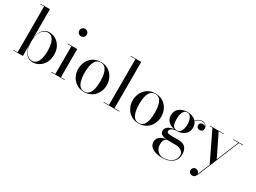

<svg xmlns="http://www.w3.org/2000/svg" viewBox="-51 -1582 3559 2668"><g transform="rotate(30 1728.0 -248.0)"><path d="M342.5 10Q277.5 10 236.8 -38Q196 -86 185 -171V0H33.5V-7.5H95.5V-742.5H33.5V-750H185V-288.5Q196 -374.5 236.8 -421.8Q277.5 -469 342.5 -469Q396.5 -469 444.5 -440.5Q492.5 -412 522.5 -358.5Q552.5 -305 552.5 -230Q552.5 -155 522.5 -101.2Q492.5 -47.5 444.5 -18.8Q396.5 10 342.5 10ZM326.5 -3.5Q367.5 -3.5 394.5 -32Q421.5 -60.5 435 -111.8Q448.5 -163 448.5 -230Q448.5 -297 435 -348Q421.5 -399 394.5 -427.2Q367.5 -455.5 326.5 -455.5Q288 -455.5 255.8 -430Q223.5 -404.5 204.2 -354.2Q185 -304 185 -230Q185 -156 204.2 -105.5Q223.5 -55 255.8 -29.2Q288 -3.5 326.5 -3.5Z M746 -639Q721.5 -639 703.8 -657Q686 -675 686 -699Q686 -724 703.8 -741.5Q721.5 -759 746 -759Q771 -759 788.5 -741.5Q806 -724 806 -699Q806 -674.5 788.5 -656.8Q771 -639 746 -639ZM790.5 -460V-7.5H852V0H639V-7.5H700.5V-452.5H639V-460Z M1168.5 10Q1098 10 1046.8 -23Q995.5 -56 967.5 -110.5Q939.5 -165 939.5 -230Q939.5 -295 967.5 -349.5Q995.5 -404 1046.8 -437Q1098 -470 1168.5 -470Q1239 -470 1290.5 -437Q1342 -404 1369.8 -349.5Q1397.5 -295 1397.5 -230Q1397.5 -165 1369.8 -110.5Q1342 -56 1290.5 -23Q1239 10 1168.5 10ZM1168.5 2.5Q1209.5 2.5 1234.2 -20.2Q1259 -43 1271.8 -78.5Q1284.5 -114 1288.8 -154.5Q1293 -195 1293 -230Q1293 -265.5 1288.8 -305.8Q1284.5 -346 1271.8 -381.5Q1259 -417 1234.2 -439.8Q1209.5 -462.5 1168.5 -462.5Q1127.5 -462.5 1102.8 -439.8Q1078 -417 1065.2 -381.5Q1052.5 -346 1048 -305.8Q1043.5 -265.5 1043.5 -230Q1043.5 -195 1048 -154.5Q1052.5 -114 1065.2 -78.5Q1078 -43 1102.8 -20.2Q1127.5 2.5 1168.5 2.5Z M1650.5 -750V-7.5H1732V0H1479V-7.5H1561V-742.5H1479V-750Z M2043 10Q1972.5 10 1921.2 -23Q1870 -56 1842 -110.5Q1814 -165 1814 -230Q1814 -295 1842 -349.5Q1870 -404 1921.2 -437Q1972.5 -470 2043 -470Q2113.5 -470 2165 -437Q2216.5 -404 2244.2 -349.5Q2272 -295 2272 -230Q2272 -165 2244.2 -110.5Q2216.5 -56 2165 -23Q2113.5 10 2043 10ZM2043 2.5Q2084 2.5 2108.8 -20.2Q2133.5 -43 2146.2 -78.5Q2159 -114 2163.2 -154.5Q2167.5 -195 2167.5 -230Q2167.5 -265.5 2163.2 -305.8Q2159 -346 2146.2 -381.5Q2133.5 -417 2108.8 -439.8Q2084 -462.5 2043 -462.5Q2002 -462.5 1977.2 -439.8Q1952.5 -417 1939.8 -381.5Q1927 -346 1922.5 -305.8Q1918 -265.5 1918 -230Q1918 -195 1922.5 -154.5Q1927 -114 1939.8 -78.5Q1952.5 -43 1977.2 -20.2Q2002 2.5 2043 2.5Z M2570.5 260Q2527 260 2487.5 252.2Q2448 244.5 2417.5 228Q2387 211.5 2369.8 186Q2352.5 160.5 2352.5 125Q2352.5 91 2368.2 68Q2384 45 2407.2 31.5Q2430.5 18 2454.5 12Q2478.5 6 2495.5 6H2501Q2467.5 26 2457.8 52.2Q2448 78.5 2448 114.5Q2448 146 2462.5 177.5Q2477 209 2506.8 230Q2536.5 251 2582 251Q2621.5 251 2655.2 240.5Q2689 230 2714.5 210.5Q2740 191 2754.5 164.2Q2769 137.5 2769 105Q2769 73.5 2751.2 52.5Q2733.5 31.5 2705 20.2Q2676.5 9 2644 9Q2633.5 9 2611.2 9Q2589 9 2566.5 9Q2544 9 2533 9Q2465.5 9 2425 -9.8Q2384.5 -28.5 2384.5 -72Q2384.5 -98 2398.5 -117Q2412.5 -136 2437 -148.2Q2461.5 -160.5 2493 -166.8Q2524.5 -173 2560 -173V-167Q2544 -167 2525.5 -163.5Q2507 -160 2490.5 -152.5Q2474 -145 2463.5 -133.5Q2453 -122 2453 -106Q2453 -80 2480.8 -74.8Q2508.5 -69.5 2549.5 -69.5Q2567 -69.5 2579.2 -69.8Q2591.5 -70 2603 -70.2Q2614.5 -70.5 2628.5 -70.5Q2656.5 -70.5 2684.8 -65.5Q2713 -60.5 2735.8 -45Q2758.5 -29.5 2772.5 0.8Q2786.5 31 2786.5 82Q2786.5 127.5 2768.8 161Q2751 194.5 2720.5 216.2Q2690 238 2651.5 249Q2613 260 2570.5 260ZM2556.5 -166Q2526 -166 2494.5 -174.2Q2463 -182.5 2436.5 -200.5Q2410 -218.5 2393.8 -247.5Q2377.5 -276.5 2377.5 -318Q2377.5 -359.5 2393.8 -388.2Q2410 -417 2436.5 -435Q2463 -453 2494.5 -461.2Q2526 -469.5 2556.5 -469.5Q2587 -469.5 2617.8 -461.2Q2648.5 -453 2674 -435Q2699.5 -417 2715 -388.2Q2730.5 -359.5 2730.5 -318Q2730.5 -276.5 2715 -247.5Q2699.5 -218.5 2674 -200.5Q2648.5 -182.5 2617.8 -174.2Q2587 -166 2556.5 -166ZM2556.5 -173.5Q2586 -173.5 2604.8 -194.2Q2623.5 -215 2632.5 -248Q2641.5 -281 2641.5 -318Q2641.5 -355 2632.5 -388Q2623.5 -421 2604.8 -441.5Q2586 -462 2556.5 -462Q2527 -462 2508.2 -441.5Q2489.5 -421 2480.8 -388Q2472 -355 2472 -318Q2472 -281 2476.8 -248Q2481.5 -215 2499.2 -194.2Q2517 -173.5 2556.5 -173.5ZM2825 -334.5Q2806 -334.5 2790.2 -347.5Q2774.5 -360.5 2774.5 -385Q2774.5 -410 2790.8 -420.8Q2807 -431.5 2825 -431.5Q2843.5 -431.5 2860.2 -420.8Q2877 -410 2877 -389.5H2870Q2870 -414 2851.8 -435.8Q2833.5 -457.5 2798.5 -457.5Q2778.5 -457.5 2754 -447.8Q2729.5 -438 2708.5 -413.5Q2687.5 -389 2677.5 -345L2671.5 -348.5Q2681.5 -394 2704 -419.2Q2726.5 -444.5 2752.2 -454.8Q2778 -465 2798 -465Q2822.5 -465 2840.5 -454Q2858.5 -443 2868.2 -425.8Q2878 -408.5 2878 -389.5Q2878 -357.5 2860.8 -346Q2843.5 -334.5 2825 -334.5Z M3064.5 -452.5 3239 -94 3192 21 2964.5 -452.5H2919.5V-460H3143V-452.5ZM3453.5 -460V-452.5H3389.5L3122.5 198Q3109 228.5 3094.5 246Q3080 263.5 3051.5 263.5Q3039 263.5 3026 258Q3013 252.5 3004 240.8Q2995 229 2995 210Q2995 193.5 3002.2 181Q3009.5 168.5 3022 161.5Q3034.5 154.5 3050.5 154.5Q3064.5 154.5 3077.2 161.5Q3090 168.5 3098.5 180.5Q3107 192.5 3108 208.5L3380 -452.5H3297V-460Z"/></g></svg>

Font: Bodoni Moda 28pt
Style: Regular
Weight: 400
Designer: Owen Earl
Foundry: indestructible type
Version: Version 2.005